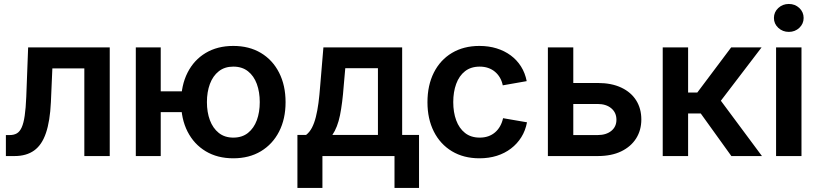

<svg xmlns="http://www.w3.org/2000/svg" viewBox="-20 -777 4076 956"><path d="M9.3 0V-104.5H28.3Q49.3 -104.5 64 -113Q78.6 -121.6 88.1 -142.8Q97.7 -164.1 103 -200.9Q108.4 -237.8 110.8 -294.9L120.1 -541H526.4V0H399.9V-436.5H240.7L233.4 -268.1Q229 -173.8 208.7 -114.5Q188.5 -55.2 149.9 -27.6Q111.3 0 52.7 0Z M656.2 0V-541H780.3V0ZM747.1 -218.8V-322.3H927.2V-218.8ZM1141.6 11.2Q1062.5 11.2 1004.2 -23.9Q945.8 -59.1 913.8 -121.8Q881.8 -184.6 881.8 -268.1Q881.8 -352.1 913.8 -415.3Q945.8 -478.5 1004.2 -513.4Q1062.5 -548.3 1141.6 -548.3Q1220.7 -548.3 1279.1 -513.4Q1337.4 -478.5 1369.6 -415.3Q1401.9 -352.1 1401.9 -268.1Q1401.9 -184.6 1369.6 -121.8Q1337.4 -59.1 1279.1 -23.9Q1220.7 11.2 1141.6 11.2ZM1141.6 -91.8Q1185.5 -91.8 1214.8 -115.2Q1244.1 -138.7 1258.8 -178.5Q1273.4 -218.3 1273.4 -268.6Q1273.4 -318.8 1258.8 -358.9Q1244.1 -398.9 1214.8 -422.1Q1185.5 -445.3 1141.6 -445.3Q1098.6 -445.3 1069.3 -422.1Q1040 -398.9 1025.1 -358.9Q1010.3 -318.8 1010.3 -268.6Q1010.3 -218.3 1025.1 -178.5Q1040 -138.7 1069.3 -115.2Q1098.6 -91.8 1141.6 -91.8Z M1460.9 158.7V-105H1503.9Q1521.5 -118.7 1533.2 -141.1Q1544.9 -163.6 1552.7 -194.6Q1560.5 -225.6 1565.7 -264.4Q1570.8 -303.2 1574.2 -349.1L1590.3 -541H1982.4V-105H2066.4V158.7H1944.3V0H1585.4V158.7ZM1634.8 -105H1861.8V-437.5H1699.2L1691.4 -349.1Q1685.1 -263.7 1672.9 -203.1Q1660.6 -142.6 1634.8 -105Z M2367.2 11.2Q2288.6 11.2 2230.2 -23.9Q2171.9 -59.1 2140.1 -122.1Q2108.4 -185.1 2108.4 -268.1Q2108.4 -352.1 2140.1 -415.3Q2171.9 -478.5 2230.2 -513.4Q2288.6 -548.3 2367.2 -548.3Q2413.6 -548.3 2452.9 -536.1Q2492.2 -523.9 2522.9 -501.2Q2553.7 -478.5 2574.2 -446Q2594.7 -413.6 2602.5 -373L2483.4 -352.1Q2479 -373.5 2469 -390.6Q2459 -407.7 2444.3 -419.9Q2429.7 -432.1 2410.6 -438.7Q2391.6 -445.3 2368.7 -445.3Q2324.7 -445.3 2295.4 -422.4Q2266.1 -399.4 2251.5 -359.4Q2236.8 -319.3 2236.8 -268.6Q2236.8 -217.8 2251.5 -178Q2266.1 -138.2 2295.4 -115Q2324.7 -91.8 2368.7 -91.8Q2392.1 -91.8 2411.4 -98.6Q2430.7 -105.5 2445.3 -118.2Q2460 -130.9 2470 -148.7Q2480 -166.5 2484.9 -188.5L2604 -168Q2596.2 -126.5 2575.7 -93.8Q2555.2 -61 2524.2 -37.4Q2493.2 -13.7 2453.6 -1.2Q2414.1 11.2 2367.2 11.2Z M2796.4 -363.8H2956.5Q3024.9 -363.8 3073.5 -340.8Q3122.1 -317.9 3147.7 -277.1Q3173.3 -236.3 3173.3 -182.1Q3173.3 -128.9 3147.5 -87.9Q3121.6 -46.9 3073.2 -23.4Q3024.9 0 2956.5 0H2708V-541H2834.5V-104.5H2955.6Q2998 -104.5 3023.7 -125.2Q3049.3 -146 3049.3 -180.7Q3049.3 -216.3 3023.7 -237.8Q2998 -259.3 2955.6 -259.3H2796.4Z M3279.8 0V-541H3406.2V-316.4H3452.1L3620.6 -541H3772L3569.3 -275.4L3773.9 0H3621.6L3469.2 -211.9H3406.2V0Z M3844.2 0V-541H3970.7V0ZM3907.7 -618.2Q3877 -618.2 3855.2 -638.4Q3833.5 -658.7 3833.5 -687.5Q3833.5 -716.8 3855.2 -737.1Q3877 -757.3 3907.7 -757.3Q3938.5 -757.3 3960 -737.1Q3981.4 -716.8 3981.4 -687.5Q3981.4 -658.7 3960 -638.4Q3938.5 -618.2 3907.7 -618.2Z"/></svg>

Font: Inter 17pt SemiBold
Style: Regular
Weight: 600
Version: Version 4.001;git-66647c0bb